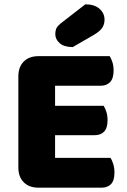

<svg xmlns="http://www.w3.org/2000/svg" viewBox="-20 -866 588 889"><path d="M158 3Q115 3 90 -22Q65 -47 65 -90V-513Q65 -556 90 -581Q115 -606 158 -606H488Q495 -595 500.5 -578Q506 -561 506 -540Q506 -503 490 -486Q474 -469 446 -469H235V-376H460Q467 -365 472.5 -348Q478 -331 478 -310Q478 -273 462 -256.5Q446 -240 418 -240H235V-135H492Q499 -124 504.5 -106Q510 -88 510 -67Q510 -30 494 -13.5Q478 3 450 3ZM375 -846Q417 -846 440.5 -825.5Q464 -805 464 -775Q464 -755 454.5 -739Q445 -723 417 -706L317 -648Q277 -648 256.5 -666Q236 -684 236 -708Q236 -720 239.5 -731Q243 -742 259 -756Z"/></svg>

Font: Baloo Paaji 2 ExtraBold
Style: Regular
Weight: 800
Designer: Shuchita Grover, Noopur Datye and Ek Type
Foundry: Ek Type
Version: Version 1.640;hotconv 1.0.111;makeotfexe 2.5.65597; ttfautoh